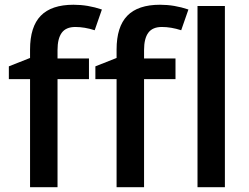

<svg xmlns="http://www.w3.org/2000/svg" viewBox="-20 -785 1045 805"><path d="M353 -453.1H221.2V0H106V-453.1H17.1V-506.8L106 -542V-577.1Q106 -672.9 150.9 -719Q195.8 -765.1 288.1 -765.1Q348.6 -765.1 407.2 -745.1L377 -658.2Q334.5 -671.9 295.9 -671.9Q256.8 -671.9 239 -647.7Q221.2 -623.5 221.2 -575.2V-540H353ZM715.8 -453.1H584V0H468.8V-453.1H379.9V-506.8L468.8 -542V-577.1Q468.8 -672.9 513.7 -719Q558.6 -765.1 650.9 -765.1Q711.4 -765.1 770 -745.1L739.7 -658.2Q697.3 -671.9 658.7 -671.9Q619.6 -671.9 601.8 -647.7Q584 -623.5 584 -575.2V-540H715.8ZM922.9 0H808.1V-759.8H922.9Z"/></svg>

Font: f1_31487          
Style: Regular
Weight: 600
Foundry: Ascender Corporation
Version: Version 1.10